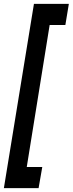

<svg xmlns="http://www.w3.org/2000/svg" viewBox="-73 -760 375 990"><path d="M65 101H145L126 210H-53L102 -740H282L264 -631H183Z"/></svg>

Font: Georama ExtraCondensed
Style: Bold Italic
Weight: 700
Width: 2
Italic angle: -9°
Designer: Jean-Baptiste Levee
Foundry: Production Type
Version: Version 1.000